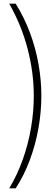

<svg xmlns="http://www.w3.org/2000/svg" viewBox="-20 -820 274 1040"><path d="M65 200H30Q73.5 128 103.2 44.5Q133 -39 148 -127Q163 -215 163 -300Q163 -427.5 129.5 -555.8Q96 -684 30 -800H65Q111.5 -725.5 142.5 -642Q173.5 -558.5 188.8 -471.8Q204 -385 204 -301Q204 -214 188.2 -125.2Q172.5 -36.5 141.5 46.8Q110.5 130 65 200Z"/></svg>

Font: Big Shoulders Stencil Text Thin Thin
Style: Regular
Weight: 250
Version: Version 2.001